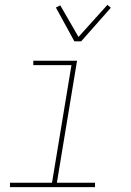

<svg xmlns="http://www.w3.org/2000/svg" viewBox="-20 -770 540 790"><path d="M21 0V-18H194L274 -502H117V-520H297L214 -18H371V0ZM286 -600 210 -739 228 -748 303 -618 422 -750 436 -738 314 -600Z"/></svg>

Font: Iosevka SS18 Thin
Style: Italic
Weight: 100
Italic angle: -9°
Monospace: yes
Designer: Belleve Invis
Foundry: Belleve Invis
Version: Version 25.1.1; ttfautohint (v1.8.4)